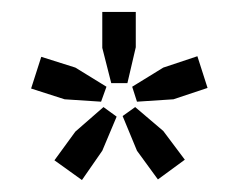

<svg xmlns="http://www.w3.org/2000/svg" viewBox="-20 -684 399 321"><path d="M151 -432 117 -383 71 -416 106 -464 153 -505 175 -489ZM289 -417 244 -384 209 -432 185 -490 206 -505 253 -465ZM270 -518 209 -514 201 -539 253 -571 310 -590 327 -537ZM193 -545H166L151 -604V-664H207V-605ZM149 -514 88 -518 32 -536 49 -589 106 -571 158 -539Z"/></svg>

Font: Gemunu Libre ExtraLight Medium
Style: Regular
Weight: 500
Version: Version 1.100